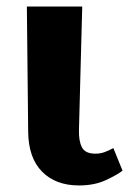

<svg xmlns="http://www.w3.org/2000/svg" viewBox="-20 -556 394 586"><path d="M221 10Q150 10 108.5 -32Q67 -74 66 -153L62 -536H231L221 -160Q220 -126 230 -106.5Q240 -87 271 -87Q286 -87 298.5 -91.5Q311 -96 326 -104L354 -35Q337 -22 302.5 -6Q268 10 221 10Z"/></svg>

Font: Noto Serif ExtraCondensed Black
Style: Regular
Weight: 900
Width: 2
Designer: Monotype Design Team
Foundry: Monotype Imaging Inc.
Version: Version 2.015; ttfautohint (v1.8.4.7-5d5b)